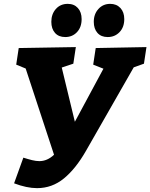

<svg xmlns="http://www.w3.org/2000/svg" viewBox="-20 -951 779 995"><path d="M53 -1 101 -134Q126 -126 146.5 -121Q167 -116 184 -116Q225 -116 260 -149L113 -596L64 -616L77 -702L373 -707L360 -621L300 -601L368 -320L516 -595L463 -616L476 -702L739 -707L726 -621L673 -602L426 -170Q373 -77 311.5 -26.5Q250 24 172 24Q119 24 53 -1ZM318 -759Q284 -759 265 -780.5Q246 -802 246 -838Q246 -878 269.5 -904.5Q293 -931 331 -931Q364 -931 383.5 -909.5Q403 -888 403 -852Q403 -810 379 -784.5Q355 -759 318 -759ZM538 -759Q504 -759 485 -780.5Q466 -802 466 -838Q466 -878 490 -904.5Q514 -931 551 -931Q584 -931 604 -909.5Q624 -888 624 -852Q624 -810 599.5 -784.5Q575 -759 538 -759Z"/></svg>

Font: Bitter ExtraBold
Style: Italic
Weight: 800
Italic angle: -9°
Designer: Sol Matas, and Bitter project Authors
Foundry: Sol Matas
Version: Version 2.001